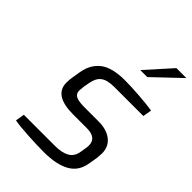

<svg xmlns="http://www.w3.org/2000/svg" viewBox="-226 -865 969 969"><g transform="rotate(45 258.5 -380.5)"><path d="M60 -8 68 -56H290Q340 -56 368.5 -72.5Q397 -89 403 -127L409 -164Q410 -170 410 -178Q410 -233 341 -233H243Q105 -233 105 -323Q105 -345 109 -366L116 -409Q127 -472 171 -506Q215 -540 307 -540Q349 -540 410 -535.5Q471 -531 507 -525L499 -478H292Q242 -478 218.5 -460.5Q195 -443 188 -404L182 -372Q179 -348 179 -340Q179 -318 197 -308.5Q215 -299 257 -299H359Q416 -299 450.5 -272Q485 -245 485 -197Q485 -189 483 -165L475 -117Q465 -52 413.5 -23Q362 6 273 6Q220 6 154.5 2Q89 -2 60 -8ZM446 -767H517L374 -631H324Z"/></g></svg>

Font: Exo
Style: Italic
Weight: 400
Italic angle: -9°
Designer: Natanael Gama
Foundry: Natanael Gama
Version: Version 1.500; ttfautohint (v1.6)